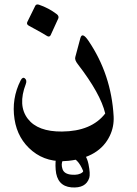

<svg xmlns="http://www.w3.org/2000/svg" viewBox="-20 -640 613 858"><path d="M375.5 -457.5Q477.5 -306.6 487.8 -120.1Q490.2 -73.7 470.7 -33.2Q424.3 63.5 286.6 78.6Q191.4 88.9 125 35.2Q58.6 -18.6 44.9 -107.4Q30.8 -199.2 72.3 -280.8Q81.1 -297.9 91.3 -289.6Q101.6 -281.2 95.2 -264.2Q58.6 -168.5 104.5 -108.9Q148.9 -51.3 256.8 -52.2Q388.7 -53.2 450.2 -132.8Q429.7 -221.2 327.1 -354Q313 -372.1 316.4 -384.8L338.9 -468.8Q346.7 -500 375.5 -457.5ZM137.7 -614.3Q142.1 -622.6 153.8 -619.1Q197.3 -604.5 234.4 -576.2Q244.1 -567.9 240.7 -558.1L206.1 -482.4Q200.2 -472.2 188.5 -480.2Q176.8 -488.3 108.4 -525.4Q97.2 -531.7 102.1 -542ZM298.8 197.3Q234.4 191.4 228.8 118.2Q223.1 44.9 254.9 17.1Q286.6 -10.7 334 24.9Q366.7 49.8 375.5 93.8Q384.3 137.7 378.9 154.8Q363.8 202.6 298.8 197.3ZM351.6 124Q327.1 64.5 291 63Q268.6 62 260.3 77.6Q252 93.3 259.3 115.5Q266.6 137.7 299.6 140.6Q332.5 143.6 348.6 129.9Q352.1 127 351.6 124Z"/></svg>

Font: Amiri
Style: Bold Slanted
Weight: 700
Italic angle: 9°
Designer: Khaled Hosny
Version: Version 000.107